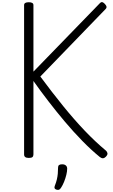

<svg xmlns="http://www.w3.org/2000/svg" viewBox="-20 -1474 1068 1809"><path d="M252 14Q229 14 218 6Q207 -2 207 -19V-1426Q207 -1453 251 -1453Q295 -1453 295 -1426V-799L921 -1444Q934 -1457 945 -1453.5Q956 -1450 969 -1436Q983 -1420 984 -1409.5Q985 -1399 975 -1389L360 -753Q472 -602 575 -475Q678 -348 777.5 -243.5Q877 -139 979 -54Q990 -44 992.5 -29.5Q995 -15 976 4Q963 17 949 17Q935 17 920 5Q838 -62 754.5 -147.5Q671 -233 590.5 -328.5Q510 -424 435 -521.5Q360 -619 295 -711V-19Q295 -2 285.5 6Q276 14 252 14ZM509 312Q497 307 494 298.5Q491 290 497 275Q509 245 515.5 217.5Q522 190 524.5 162.5Q527 135 527 105Q527 88 536.5 81Q546 74 565 74Q588 74 600.5 85Q613 96 613 115Q613 140 605 173Q597 206 584 238.5Q571 271 555 295Q545 311 535 314Q525 317 509 312Z"/></svg>

Font: Playwrite ID
Style: Regular
Weight: 400
Designer: Veronika Burian, José Scaglione
Foundry: TypeTogether
Version: Version 1.002